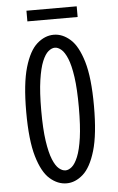

<svg xmlns="http://www.w3.org/2000/svg" viewBox="-58 -872 565 923"><g transform="rotate(-5 225.0 -410.0)"><path d="M226 11Q183 11 145.5 -21.8Q108 -54.5 85 -132.8Q62 -211 62 -348Q62 -484.5 85 -562.5Q108 -640.5 145.5 -673.2Q183 -706 226 -706Q268 -706 305.2 -673.2Q342.5 -640.5 365.8 -562.5Q389 -484.5 389 -348Q389 -211 365.8 -132.8Q342.5 -54.5 305.2 -21.8Q268 11 226 11ZM226 -51.5Q241 -51.5 256.8 -64.8Q272.5 -78 286 -110.8Q299.5 -143.5 307.8 -201.2Q316 -259 316 -348Q316 -436.5 307.8 -494.2Q299.5 -552 286 -584.5Q272.5 -617 256.8 -630.2Q241 -643.5 226 -643.5Q210.5 -643.5 194.5 -630.2Q178.5 -617 165 -584.5Q151.5 -552 143 -494.2Q134.5 -436.5 134.5 -348Q134.5 -259 143 -201.2Q151.5 -143.5 165 -110.8Q178.5 -78 194.5 -64.8Q210.5 -51.5 226 -51.5ZM105.5 -781V-832.5H348V-781Z"/></g></svg>

Font: Trispace Condensed Light
Style: Regular
Weight: 300
Width: 3
Designer: Tyler Finck
Foundry: Etcetera Type Company
Version: Version 1.210; ttfautohint (v1.8.3)